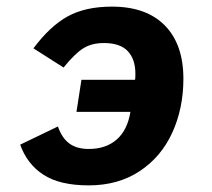

<svg xmlns="http://www.w3.org/2000/svg" viewBox="-20 -548 640 580"><path d="M226 -307H388Q389 -313 389 -325Q389 -369 366 -393.5Q343 -418 294 -418Q257 -418 231.5 -402Q206 -386 172 -344L81 -402Q131 -469 184.5 -498.5Q238 -528 318 -528Q422 -528 478 -471Q534 -414 534 -310Q534 -221 500.5 -147.5Q467 -74 402 -31Q337 12 248 12Q161 12 111.5 -20Q62 -52 41 -111L155 -166Q167 -131 189.5 -114.5Q212 -98 248 -98Q300 -98 332.5 -126.5Q365 -155 374 -210H211Z"/></svg>

Font: iA Writer Mono V
Style: Regular
Weight: 400
Italic angle: -9.5°
Designer: Mike Abbink, Paul van der Laan, Pieter van Rosmalen
Foundry: Bold Monday
Version: Version 2.000